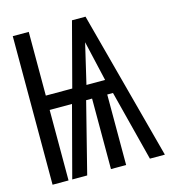

<svg xmlns="http://www.w3.org/2000/svg" viewBox="-108 -815 816 905"><g transform="rotate(-15 300.0 -362.5)"><path d="M37 -725H115V-414H244L326 -725H392L585 0H512L424 -344H396V0H322V-344H293L206 0H133L224 -344H115V0H37ZM404 -413 359 -609 313 -413Z"/></g></svg>

Font: JuliaMono Black
Style: Regular
Weight: 900
Monospace: yes
Designer: cormullion
Foundry: corm
Version: Version 0.054; ttfautohint (v1.8.4)